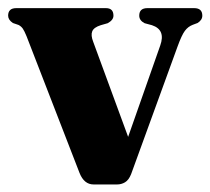

<svg xmlns="http://www.w3.org/2000/svg" viewBox="-26 -464 530 484"><path d="M269 1H210Q186 1 174.5 -28L41 -372.5Q35.5 -386 31.5 -391.8Q27.5 -397.5 21 -401L6.5 -406Q-5.5 -414 -5.5 -424.5Q-5.5 -443.5 15 -443.5H241Q260 -443.5 260 -424.5Q260 -413.5 245.5 -405.5L228 -400.5Q210.5 -395 206.5 -385Q202.5 -375 209 -358.5L297 -119L378 -349.5Q392 -389 357 -400.5L338.5 -405.5Q325 -412.5 325 -424.5Q325 -443.5 345.5 -443.5H463.5Q484 -443.5 484 -424.5Q484 -413.5 472 -406L460 -401.5Q448 -397 440 -386.2Q432 -375.5 421.5 -346.5L304.5 -25Q298.5 -10 289.2 -4.5Q280 1 269 1Z"/></svg>

Font: Fraunces 144pt Soft
Style: Bold
Weight: 700
Version: Version 1.000;[0bf87f6ff]